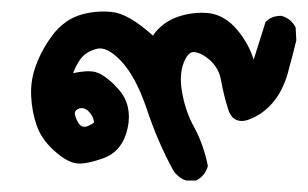

<svg xmlns="http://www.w3.org/2000/svg" viewBox="-20 -145 540 337"><path d="M307.1 171.9Q303.7 170.9 300.3 169.2Q296.9 167.5 293.9 165Q291 162.6 288.3 159.7Q285.6 156.7 283.7 153.3Q256.3 103 237.3 45.4Q218.3 -10.7 191.9 -38.6Q167 -64.5 148.9 -59.1Q129.4 -53.7 120.1 -39.6Q112.8 -29.3 108.4 -16.6Q132.8 -22 147.5 -18.6Q149.9 -17.6 152.8 -16.6Q155.8 -15.6 158.4 -13.9Q161.1 -12.2 164.1 -10.3Q167 -8.3 169.9 -5.9Q172.9 -3.4 176 -0.7Q179.2 2 182.1 5.4Q185.1 8.8 188.5 12.2Q212.4 39.6 204.1 79.6Q195.3 120.6 161.1 132.8Q128.4 144.5 112.1 141.4Q95.7 138.2 74.2 118.7Q52.7 99.1 44.4 75.2Q36.1 51.8 34.7 23.9Q33.2 -4.9 43.9 -32.2Q54.2 -59.6 72.8 -84Q75.2 -87.4 77.9 -90.3Q80.6 -93.3 83 -95.7Q85.4 -98.1 88.4 -100.6Q91.3 -103 94.2 -105.2Q97.2 -107.4 100.1 -109.4Q103 -111.3 106.2 -112.8Q109.4 -114.3 112.5 -115.7Q115.7 -117.2 119.1 -118.2Q146 -127 176.3 -124Q205.6 -121.1 248.5 -82.5Q252 -87.9 256.3 -92.5Q260.7 -97.2 265.9 -101.3Q271 -105.5 277.3 -108.9Q283.2 -112.3 289.8 -114.7Q296.4 -117.2 303.5 -118.9Q310.5 -120.6 318.6 -121.6Q326.7 -122.6 335.4 -122.6Q372.1 -123 397.9 -90.8Q416.5 -67.9 425.3 -40.5Q436.5 -76.7 445.8 -105.5V-106.4L447.3 -107.4Q456.5 -117.2 473.6 -117.2H474.6L475.6 -116.7Q490.2 -112.3 498.5 -97.7L499 -96.2V-95.2L500 -75.7V-74.7V-73.7Q494.1 -49.3 485.4 -17.6Q476.1 15.6 458 36.1Q439.9 56.6 416.5 64.9Q403.3 69.8 393.8 64.9Q384.3 60.1 380.4 46.4Q373 23.9 367.7 -5.4Q362.8 -31.7 337.9 -47.4Q325.2 -54.7 318.1 -53.5Q311 -52.2 305.7 -42Q293.5 -19.5 299.3 15.1Q305.2 50.8 321.3 79.1Q337.4 109.4 344.7 145.5V147L344.2 148.4Q339.8 163.1 325.2 171.4L323.7 171.9H322.3H308.6H308.1ZM145 70.3Q144.5 63.5 141.6 58.3Q138.7 53.2 133.8 48.8Q124 41.5 115.2 47.4Q111.3 49.8 111.3 54.2Q111.3 58.6 116.7 69.3Q121.1 77.1 127.2 77.6Q133.3 78.1 145 70.3Z"/></svg>

Font: NaikaiFont
Style: SemiBold
Weight: 600
Version: Version 1.89